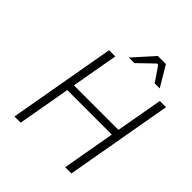

<svg xmlns="http://www.w3.org/2000/svg" viewBox="-249 -1089 1244 1244"><g transform="rotate(45 372.5 -467.0)"><path d="M347 -794 473 -934H547L630 -794H584L515 -895H503L398 -794ZM93 0 223 -737H280L223 -415H631L688 -737H745L615 0H558L622 -363H214L150 0Z"/></g></svg>

Font: Tomorrow Light
Style: Italic
Weight: 300
Italic angle: -10°
Designer: Tony de Marco, Monica Rizzolli
Foundry: Just in Type
Version: Version 2.002